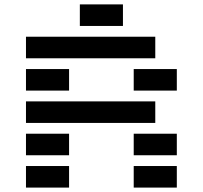

<svg xmlns="http://www.w3.org/2000/svg" viewBox="-20 -850 919 870"><path d="M585.9 0V-97.7H781.2V0ZM341.8 -732.4V-830.1H537.1V-732.4ZM683.6 -683.6V-585.9H97.7V-683.6ZM97.7 -439.5V-537.1H293V-439.5ZM585.9 -439.5V-537.1H781.2V-439.5ZM97.7 -293V-390.6H683.6V-293ZM97.7 -146.5V-244.1H293V-146.5ZM585.9 -146.5V-244.1H781.2V-146.5ZM97.7 0V-97.7H293V0Z"/></svg>

Font: Trigram
Style: Regular
Weight: 400
Designer: GGBotNet
Foundry: GGBotNet
Version: 1.05